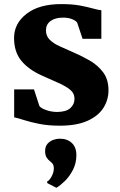

<svg xmlns="http://www.w3.org/2000/svg" viewBox="-20 -588 573 915"><path d="M142 -162 167.5 -83.5Q174 -72.5 199.8 -63.5Q225.5 -54.5 251.5 -54.5Q294.5 -54.5 314.8 -72.5Q335 -90.5 335 -117Q335 -143.5 313.8 -160.8Q292.5 -178 257 -193.5Q221.5 -209 177.5 -229Q115.5 -257 81.2 -299Q47 -341 47 -407.5Q47 -476 106.5 -522.2Q166 -568.5 272 -568.5Q324 -568.5 360.2 -561.8Q396.5 -555 421.2 -548Q446 -541 463 -539V-403H373.5L348 -479.5Q343 -488.5 324.8 -496.2Q306.5 -504 280.5 -504Q242.5 -504 220.8 -487.8Q199 -471.5 199 -443.5Q199 -416.5 216.8 -398.8Q234.5 -381 263.5 -368Q292.5 -355 325 -340.5Q367.5 -322.5 406.8 -300Q446 -277.5 471.5 -243.5Q497 -209.5 497 -157.5Q497 -112 472.8 -73.8Q448.5 -35.5 397 -12.2Q345.5 11 264.5 11Q211.5 11 169.2 2.8Q127 -5.5 96.5 -15.2Q66 -25 47.5 -29V-162ZM344 153.5Q343.5 190.5 327.8 221.2Q312 252 290 273.8Q268 295.5 249.5 306.5H248L206 285L204 277.5Q215.5 272.5 226 252.8Q236.5 233 236.5 215Q236.5 199 230.2 191.8Q224 184.5 217.5 179.5Q209.5 174 202.2 162.5Q195 151 195 132.5Q195 109 207.5 96Q220 83 235.8 78Q251.5 73 262.5 73H266Q300.5 73 322.5 93.5Q344.5 114 344 153.5Z"/></svg>

Font: Merriweather Black
Style: Regular
Weight: 900
Designer: Eben Sorkin
Foundry: Eben Sorkin
Version: Version 2.200;gftools[0.9.31]